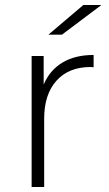

<svg xmlns="http://www.w3.org/2000/svg" viewBox="-20 -745 434 765"><path d="M106 0V-522H154V-408Q178 -465 228.5 -495.5Q279 -526 353 -526V-477Q350 -477 347 -477.5Q344 -478 341 -478Q254 -478 205 -423.5Q156 -369 156 -272V0ZM173 -607 312 -725H384L227 -607Z"/></svg>

Font: Montserrat Light
Style: Regular
Weight: 300
Designer: Julieta Ulanovsky
Foundry: Julieta Ulanovsky
Version: Version 9.000; ttfautohint (v1.8.4.7-5d5b)